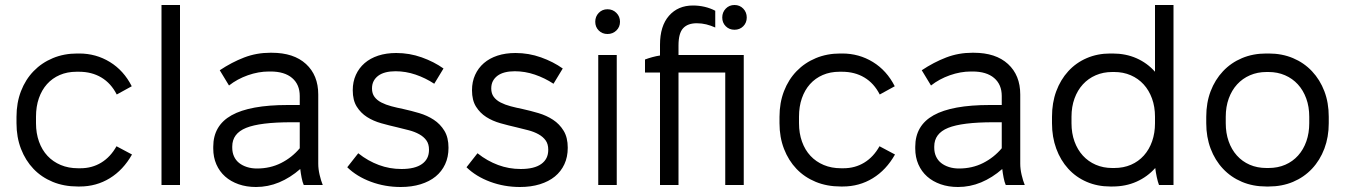

<svg xmlns="http://www.w3.org/2000/svg" viewBox="-20 -740 5381 768"><path d="M291 6H299Q365 6 419 -27Q473 -60 508 -122L446 -155Q422 -112 385 -89.5Q348 -67 302 -67H292Q254 -67 223 -80Q192 -93 170 -116.5Q148 -140 136 -173.5Q124 -207 124 -247V-273Q124 -314 135.5 -347Q147 -380 168 -403.5Q189 -427 219 -440Q249 -453 286 -453H296Q347 -453 385.5 -430Q424 -407 447 -362L507 -395Q475 -458 419.5 -492Q364 -526 297 -526H289Q236 -526 191.5 -507.5Q147 -489 114.5 -455.5Q82 -422 64 -375.5Q46 -329 46 -273V-247Q46 -191 64 -144.5Q82 -98 114 -64.5Q146 -31 191 -12.5Q236 6 291 6Z M626 0H700V-720H626Z M1004 8Q1052 8 1096.5 -10.5Q1141 -29 1181 -64Q1183 -47 1186.5 -29Q1190 -11 1195 0H1271Q1264 -17 1258.5 -40.5Q1253 -64 1253 -85V-362Q1253 -439 1204 -484Q1155 -529 1067 -529H1061Q1006 -529 956.5 -510Q907 -491 859 -459L896 -398Q929 -424 971.5 -439Q1014 -454 1056 -454H1062Q1118 -454 1148.5 -428Q1179 -402 1179 -356V-320H1131Q980 -320 906.5 -279Q833 -238 833 -153V-146Q833 -111 845.5 -82.5Q858 -54 880.5 -34Q903 -14 934.5 -3Q966 8 1004 8ZM1008 -66Q986 -66 967.5 -72Q949 -78 936 -88.5Q923 -99 916 -114.5Q909 -130 909 -149V-154Q909 -206 964.5 -228.5Q1020 -251 1146 -251H1179V-147Q1148 -110 1104.5 -88Q1061 -66 1008 -66Z M1583 8Q1627 8 1662.5 -3Q1698 -14 1722.5 -34Q1747 -54 1760.5 -83Q1774 -112 1774 -149Q1774 -190 1757.5 -217Q1741 -244 1715 -261Q1689 -278 1657 -287.5Q1625 -297 1593 -304Q1568 -309 1545.5 -315Q1523 -321 1505.5 -330Q1488 -339 1478 -352.5Q1468 -366 1468 -386Q1468 -403 1474.5 -415.5Q1481 -428 1493 -437Q1505 -446 1522.5 -450.5Q1540 -455 1562 -455Q1603 -455 1642.5 -441.5Q1682 -428 1717 -405L1754 -466Q1716 -493 1667 -510.5Q1618 -528 1565 -528Q1525 -528 1493 -517.5Q1461 -507 1438.5 -487.5Q1416 -468 1403.5 -440.5Q1391 -413 1391 -379Q1391 -339 1407 -313.5Q1423 -288 1448 -272Q1473 -256 1505 -247Q1537 -238 1568 -231Q1593 -225 1616 -219Q1639 -213 1657 -203Q1675 -193 1685.5 -178.5Q1696 -164 1696 -141Q1696 -122 1689 -108Q1682 -94 1668 -84Q1654 -74 1633.5 -69Q1613 -64 1586 -64Q1562 -64 1539.5 -68Q1517 -72 1495.5 -80Q1474 -88 1453.5 -99.5Q1433 -111 1413 -127L1369 -71Q1407 -34 1463.5 -13Q1520 8 1583 8Z M2060 8Q2104 8 2139.5 -3Q2175 -14 2199.5 -34Q2224 -54 2237.5 -83Q2251 -112 2251 -149Q2251 -190 2234.5 -217Q2218 -244 2192 -261Q2166 -278 2134 -287.5Q2102 -297 2070 -304Q2045 -309 2022.5 -315Q2000 -321 1982.5 -330Q1965 -339 1955 -352.5Q1945 -366 1945 -386Q1945 -403 1951.5 -415.5Q1958 -428 1970 -437Q1982 -446 1999.5 -450.5Q2017 -455 2039 -455Q2080 -455 2119.5 -441.5Q2159 -428 2194 -405L2231 -466Q2193 -493 2144 -510.5Q2095 -528 2042 -528Q2002 -528 1970 -517.5Q1938 -507 1915.5 -487.5Q1893 -468 1880.5 -440.5Q1868 -413 1868 -379Q1868 -339 1884 -313.5Q1900 -288 1925 -272Q1950 -256 1982 -247Q2014 -238 2045 -231Q2070 -225 2093 -219Q2116 -213 2134 -203Q2152 -193 2162.5 -178.5Q2173 -164 2173 -141Q2173 -122 2166 -108Q2159 -94 2145 -84Q2131 -74 2110.5 -69Q2090 -64 2063 -64Q2039 -64 2016.5 -68Q1994 -72 1972.5 -80Q1951 -88 1930.5 -99.5Q1910 -111 1890 -127L1846 -71Q1884 -34 1940.5 -13Q1997 8 2060 8Z M2373 0H2447V-520H2373ZM2410 -604Q2431 -604 2445.5 -618Q2460 -632 2460 -653Q2460 -674 2445.5 -688.5Q2431 -703 2410 -703Q2389 -703 2375 -688.5Q2361 -674 2361 -653Q2361 -632 2375 -618Q2389 -604 2410 -604Z M2620 0H2694V-450H2905V-520H2694V-558Q2694 -607 2712.5 -627Q2731 -647 2767 -647Q2787 -647 2805 -642.5Q2823 -638 2841 -630V-697Q2831.7 -702 2820.8 -706Q2810 -710 2798.6 -712.7Q2787.2 -715.3 2775.3 -716.7Q2763.4 -718 2752 -718Q2692 -718 2656 -677Q2620 -636 2620 -561V-518Q2605.3 -515.8 2589.1 -511.4Q2573 -507 2560 -502V-450H2620ZM2881 0H2955V-520H2881ZM2918 -621Q2939 -621 2953 -635Q2967 -649 2967 -670Q2967 -691 2953 -705.5Q2939 -720 2918 -720Q2897 -720 2883 -705.5Q2869 -691 2869 -670Q2869 -649 2883 -635Q2897 -621 2918 -621Z M3343 6H3351Q3417 6 3471 -27Q3525 -60 3560 -122L3498 -155Q3474 -112 3437 -89.5Q3400 -67 3354 -67H3344Q3306 -67 3275 -80Q3244 -93 3222 -116.5Q3200 -140 3188 -173.5Q3176 -207 3176 -247V-273Q3176 -314 3187.5 -347Q3199 -380 3220 -403.5Q3241 -427 3271 -440Q3301 -453 3338 -453H3348Q3399 -453 3437.5 -430Q3476 -407 3499 -362L3559 -395Q3527 -458 3471.5 -492Q3416 -526 3349 -526H3341Q3288 -526 3243.5 -507.5Q3199 -489 3166.5 -455.5Q3134 -422 3116 -375.5Q3098 -329 3098 -273V-247Q3098 -191 3116 -144.5Q3134 -98 3166 -64.5Q3198 -31 3243 -12.5Q3288 6 3343 6Z M3812 8Q3860 8 3904.5 -10.5Q3949 -29 3989 -64Q3991 -47 3994.5 -29Q3998 -11 4003 0H4079Q4072 -17 4066.5 -40.5Q4061 -64 4061 -85V-362Q4061 -439 4012 -484Q3963 -529 3875 -529H3869Q3814 -529 3764.5 -510Q3715 -491 3667 -459L3704 -398Q3737 -424 3779.5 -439Q3822 -454 3864 -454H3870Q3926 -454 3956.5 -428Q3987 -402 3987 -356V-320H3939Q3788 -320 3714.5 -279Q3641 -238 3641 -153V-146Q3641 -111 3653.5 -82.5Q3666 -54 3688.5 -34Q3711 -14 3742.5 -3Q3774 8 3812 8ZM3816 -66Q3794 -66 3775.5 -72Q3757 -78 3744 -88.5Q3731 -99 3724 -114.5Q3717 -130 3717 -149V-154Q3717 -206 3772.5 -228.5Q3828 -251 3954 -251H3987V-147Q3956 -110 3912.5 -88Q3869 -66 3816 -66Z M4421 6H4430Q4483 6 4526.5 -13.5Q4570 -33 4601 -68Q4603 -51 4607 -32Q4611 -13 4616 0H4674V-720H4600V-453Q4569 -488 4526 -507Q4483 -526 4430 -526H4421Q4370 -526 4327 -507.5Q4284 -489 4253 -455Q4222 -421 4205 -375Q4188 -329 4188 -273V-247Q4188 -192 4205 -145.5Q4222 -99 4253 -65Q4284 -31 4327 -12.5Q4370 6 4421 6ZM4429 -68Q4393 -68 4363 -81Q4333 -94 4311.5 -117.5Q4290 -141 4278 -174Q4266 -207 4266 -247V-273Q4266 -313 4278 -346Q4290 -379 4311.5 -402.5Q4333 -426 4363 -439Q4393 -452 4429 -452H4437Q4473 -452 4503 -439Q4533 -426 4554.5 -402.5Q4576 -379 4588 -346Q4600 -313 4600 -273V-247Q4600 -208 4588.5 -175Q4577 -142 4555.5 -118Q4534 -94 4504 -81Q4474 -68 4437 -68Z M5045 6H5055Q5108 6 5152 -12.5Q5196 -31 5228 -65Q5260 -99 5277.5 -145.5Q5295 -192 5295 -247V-273Q5295 -329 5277.5 -375Q5260 -421 5228 -455Q5196 -489 5152 -507.5Q5108 -526 5055 -526H5045Q4992 -526 4948 -507.5Q4904 -489 4872 -455Q4840 -421 4822.5 -375Q4805 -329 4805 -273V-247Q4805 -192 4822.5 -145.5Q4840 -99 4872 -65Q4904 -31 4948 -12.5Q4992 6 5045 6ZM5046 -68Q5009 -68 4979 -81Q4949 -94 4927.5 -118Q4906 -142 4894.5 -175Q4883 -208 4883 -247V-273Q4883 -313 4895 -346Q4907 -379 4928.5 -402.5Q4950 -426 4980 -439Q5010 -452 5046 -452H5054Q5090 -452 5120 -439Q5150 -426 5171.5 -402.5Q5193 -379 5205 -346Q5217 -313 5217 -273V-247Q5217 -208 5205.5 -175Q5194 -142 5172.5 -118Q5151 -94 5121 -81Q5091 -68 5054 -68Z"/></svg>

Font: Fixel Variable
Style: Regular
Weight: 100
Width: 3
Designer: AlfaBravo + MacPaw
Foundry: Kyrylo Tkachov, Marchela Mozhyna, Serhii Makarenko, Maria Weinstein, Zakhar Kryvoshyya
Version: Version 1.211